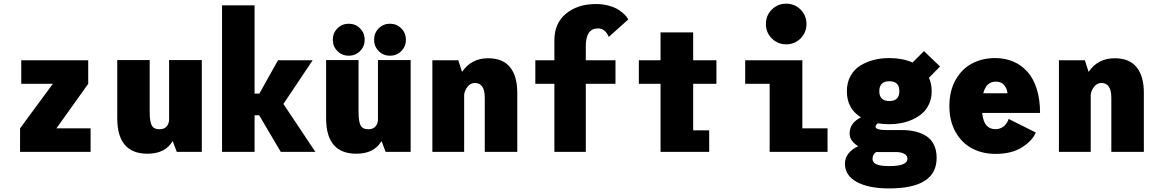

<svg xmlns="http://www.w3.org/2000/svg" viewBox="-20 -829 6310 1048"><path d="M288 -128.5H474.5V0H89.5V-128.5L268.5 -371.5H96V-500H461.5V-371.5Z M785 10Q620 10 620 -183.5V-501H797V-219.5Q797 -166.5 808 -145Q819 -123.5 850.5 -123.5Q895.5 -123.5 903 -170.5V-501H1081.5V0H945L922.5 -59Q882 10 785 10Z M1512.5 0 1394.5 -200H1369.5V0H1192V-800H1369.5V-318H1395.5L1497.5 -500H1686.5L1527 -261.5L1701.5 0Z M1796.5 -612Q1796.5 -649 1821.8 -674.2Q1847 -699.5 1883.5 -699.5Q1920 -699.5 1945.2 -674.2Q1970.5 -649 1970.5 -612Q1970.5 -575.5 1945.2 -550.2Q1920 -525 1883.5 -525Q1847 -525 1821.8 -550.2Q1796.5 -575.5 1796.5 -612ZM2022 -612Q2022 -649 2047 -674.2Q2072 -699.5 2108.5 -699.5Q2145 -699.5 2170.2 -674.2Q2195.5 -649 2195.5 -612Q2195.5 -575.5 2170.2 -550.2Q2145 -525 2108.5 -525Q2072 -525 2047 -550.2Q2022 -575.5 2022 -612ZM1925 10Q1760 10 1760 -183.5V-501H1937V-219.5Q1937 -166.5 1948 -145Q1959 -123.5 1990.5 -123.5Q2035.5 -123.5 2043 -170.5V-501H2221.5V0H2085L2062.5 -59Q2022 10 1925 10Z M2340 0V-500H2481.5L2502 -436.5Q2552 -511 2644.5 -511Q2724.5 -511 2764 -462.2Q2803.5 -413.5 2803.5 -323V0H2626V-295.5Q2626 -376 2572 -376Q2548 -376 2532.2 -355.8Q2516.5 -335.5 2513.5 -312.5V0Z M2902 -500H3006V-609.5Q3006 -702.5 3069.8 -754.8Q3133.5 -807 3232.5 -807Q3270.5 -807 3303.2 -798Q3336 -789 3357 -775Q3378 -761 3391 -747.8Q3404 -734.5 3409.5 -723L3303 -627.5Q3283.5 -674 3244 -674Q3177.5 -674 3177.5 -577V-500H3339.5V-371.5H3177.5V0H3006V-371.5H2902Z M3763.5 -117.5H3851V0H3585.5V-371.5H3467V-500H3585.5V-652H3763.5V-500H3890.5V-371.5H3763.5Z M4271 -587Q4225 -587 4192.8 -619.2Q4160.5 -651.5 4160.5 -698Q4160.5 -744.5 4192.8 -776.8Q4225 -809 4271 -809Q4317.5 -809 4349.8 -776.8Q4382 -744.5 4382 -698Q4382 -651.5 4349.8 -619.2Q4317.5 -587 4271 -587ZM4359.5 -128.5H4497V0H4181V-371.5H4047.5V-500H4359.5Z M4834.5 -151Q4801 -151 4771.5 -156Q4759 -146.5 4759 -137Q4759 -119 4822 -119H4903.5Q4944 -119 4977 -111Q5010 -103 5036.8 -85.8Q5063.5 -68.5 5078 -38.2Q5092.5 -8 5092.5 33Q5092.5 199.5 4833 199.5Q4721 199.5 4656.5 164.2Q4592 129 4592 64.5Q4592 4 4664 -31Q4617.5 -60 4617.5 -100Q4617.5 -158 4679.5 -188.5Q4602.5 -235.5 4602.5 -331Q4602.5 -378 4622.2 -414Q4642 -450 4675.5 -470.8Q4709 -491.5 4749 -501.8Q4789 -512 4834.5 -512Q4905.5 -512 4961 -488L5023.5 -550L5111 -466L5050.5 -404.5Q5065.5 -371.5 5065.5 -331Q5065.5 -293 5051.5 -262Q5037.5 -231 5014.5 -210.8Q4991.5 -190.5 4961 -176.8Q4930.5 -163 4898.8 -157Q4867 -151 4834.5 -151ZM4834.5 -277.5Q4889 -277.5 4889 -331.5Q4889 -385.5 4834.5 -385.5Q4779.5 -385.5 4779.5 -331.5Q4779.5 -277.5 4834.5 -277.5ZM4742.5 38.5Q4742.5 58 4764 67.8Q4785.5 77.5 4834 77.5Q4933 77.5 4933 38Q4933 20.5 4916 10.8Q4899 1 4872 1H4771.5Q4766 1 4763 0.5Q4742.5 13.5 4742.5 38.5Z M5634 -105.5Q5613.5 -59 5557 -24Q5500.5 11 5414 11Q5342.5 11 5286 -18.8Q5229.5 -48.5 5195.8 -108.5Q5162 -168.5 5162 -250.5Q5162 -332.5 5195.8 -392.5Q5229.5 -452.5 5285.2 -482.2Q5341 -512 5411.5 -512Q5464.5 -512 5508.8 -493.8Q5553 -475.5 5586.2 -439.5Q5619.5 -403.5 5638.2 -345.5Q5657 -287.5 5657 -212.5H5341Q5346 -166 5364 -145Q5382 -124 5414 -124Q5438.5 -124 5458 -139Q5477.5 -154 5485.5 -180ZM5415.5 -383.5Q5363.5 -383.5 5347 -320H5479Q5478 -342.5 5462.2 -363Q5446.5 -383.5 5415.5 -383.5Z M5760 0V-500H5901.5L5922 -436.5Q5972 -511 6064.5 -511Q6144.5 -511 6184 -462.2Q6223.5 -413.5 6223.5 -323V0H6046V-295.5Q6046 -376 5992 -376Q5968 -376 5952.2 -355.8Q5936.5 -335.5 5933.5 -312.5V0Z"/></svg>

Font: League Mono Narrow ExtraBold
Style: Regular
Weight: 800
Width: 3
Designer: Tyler Finck
Foundry: The League of Moveable Type / Tyler Finck
Version: Version 2.210